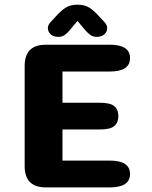

<svg xmlns="http://www.w3.org/2000/svg" viewBox="-20 -813 659 833"><path d="M544.2 -561.1Q544.2 -502.7 456.2 -502.7H251V-367.2H413.3Q458.2 -367.2 475.8 -352.4Q493.5 -337.6 493.5 -309.3Q493.5 -281.1 475.8 -266.2Q458.2 -251.3 413.3 -251.3H251V-116.3H456.2Q544.2 -116.3 544.2 -57.9Q544.2 0 456.2 0H179.2Q87 0 87 -92.2V-527.2Q87 -619 179.2 -619H456.2Q544.2 -619 544.2 -561.1ZM433.1 -717.2Q445.1 -704 445.1 -691.1Q445.1 -674.7 432.5 -663.9Q420 -653.1 399.8 -653.1Q382.8 -653.1 370.8 -662.2Q358.8 -671.3 348.4 -683.9L316.1 -722.1L284.1 -683.8Q273.2 -670.4 261.5 -661.8Q249.8 -653.1 232.8 -653.1Q212.6 -653.1 200.1 -663.9Q187.7 -674.8 187.7 -691.2Q187.7 -697 190.4 -703.8Q193.1 -710.5 199.4 -717.2L219 -738.2Q242.4 -764.9 263.4 -778.8Q284.3 -792.7 316 -792.7Q348.2 -792.7 368.9 -779Q389.7 -765.3 413.5 -738.2Z"/></svg>

Font: Sono ExtraLight
Style: Regular
Weight: 200
Designer: Tyler Finck
Foundry: Tyler Finck
Version: Version 2.112